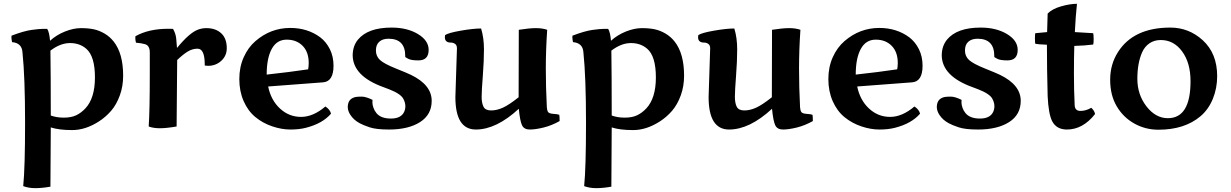

<svg xmlns="http://www.w3.org/2000/svg" viewBox="-20 -669 6522 1017"><path d="M103 316.9Q112.8 219.7 112.8 -19.8Q112.8 -259.3 99.1 -391.1Q96.2 -441.4 43.9 -445.8Q43.5 -448.7 42.7 -452.9Q42 -457 41.5 -459.5Q40.5 -466.3 40.5 -471.2Q40.5 -476.1 41 -480Q106 -504.9 147 -510.5Q188 -516.1 206.8 -516.1Q225.6 -516.1 230 -516.1Q241.2 -499 245.1 -453.1Q278.8 -483.9 324 -502Q369.1 -520 408.4 -520Q447.8 -520 476.6 -513.9Q505.4 -507.8 533.4 -491.5Q561.5 -475.1 582 -449.2Q632.3 -385.7 632.3 -268.1Q632.3 -211.9 614.7 -163.6Q597.2 -115.2 568.6 -82Q540 -48.8 503.4 -25.4Q432.6 20 362.3 20Q292 20 249 5.9Q249 98.1 247.1 319.8Q202.6 327.6 167.2 327.6Q131.8 327.6 103 316.9ZM247.1 -400.9Q249 -278.8 249 -57.1Q279.3 -45.9 318.1 -45.9Q356.9 -45.9 383.3 -58.3Q409.7 -70.8 432.6 -95.2Q482.9 -149.4 482.9 -258.8Q482.9 -371.6 436.5 -411.1Q401.9 -440.9 350.8 -440.9Q299.8 -440.9 247.1 -400.9Z M1064.5 -327.6Q1064.5 -411.1 1026.4 -411.1Q998.5 -411.1 973.1 -395.3Q947.8 -379.4 918.5 -351.1Q918.5 -302.2 915.5 1Q861.3 10.3 826.9 10.3Q792.5 10.3 767.6 1Q773.4 -80.1 773.4 -276.9V-391.1Q773.4 -428.2 747.6 -435.1Q730 -440.4 700.2 -442.9Q696.8 -457.5 696.8 -465.1Q696.8 -472.7 697.3 -477.1Q767.6 -516.6 871.1 -516.6Q888.2 -516.6 896.5 -516.1Q910.6 -491.7 913.3 -465.3Q916 -439 917.5 -415Q982.9 -494.6 1027.8 -511.7Q1049.3 -520 1073.2 -520Q1122.1 -520 1151.6 -492.9Q1181.2 -465.8 1181.2 -413.6Q1181.2 -373.5 1151.9 -346.7Q1123 -320.3 1082 -320.3Q1073.2 -320.3 1064.5 -321.8Z M1703.6 -105Q1728 -88.9 1733.4 -66.9Q1688.5 -14.6 1600.6 7.8Q1564.9 17.1 1518.3 17.1Q1471.7 17.1 1421.9 0.2Q1372.1 -16.6 1332.8 -48.8Q1293.5 -81.1 1270.5 -133.5Q1247.6 -186 1247.6 -250Q1247.6 -314 1271 -366Q1294.4 -418 1333 -451.2Q1413.6 -521 1517.6 -521Q1608.9 -521 1675.8 -471.7Q1708 -447.3 1727.3 -408.4Q1746.6 -369.6 1746.6 -320.8Q1746.6 -237.3 1691.4 -232.9L1400.4 -210.9Q1415 -138.7 1462.9 -94.2Q1510.7 -49.8 1574.7 -49.8Q1638.7 -49.8 1703.6 -105ZM1392.6 -273.9Q1514.2 -287.1 1612.3 -301.8Q1615.2 -319.3 1615.2 -335.4Q1615.2 -393.6 1583 -426.3Q1550.8 -459 1498.5 -459Q1446.3 -459 1419.4 -409.9Q1392.6 -360.8 1392.6 -273.9Z M1864.3 -155.3Q1875.5 -157.2 1896.7 -157.2Q1918 -157.2 1953.1 -140.1Q1952.6 -136.2 1952.6 -125.5Q1952.6 -114.7 1957.8 -99.1Q1962.9 -83.5 1973.6 -70.3Q1997.1 -41 2050.8 -41Q2104.5 -41 2121.1 -77.1Q2135.3 -110.4 2116.2 -146Q2102.1 -172.4 2040.5 -196.3Q2030.3 -200.2 2012.2 -207Q1850.1 -265.1 1848.1 -375Q1848.1 -424.8 1876 -459Q1928.7 -522.9 2054.2 -522.9Q2136.7 -522.9 2193.6 -488.8Q2250.5 -454.6 2250.5 -404.8Q2250.5 -349.1 2196.3 -349.1Q2157.7 -349.1 2142.1 -357.7Q2126.5 -366.2 2126.5 -367.2Q2126.5 -370.1 2126.5 -372.6Q2126.5 -463.9 2037.6 -463.9Q2006.8 -463.9 1989 -448Q1971.2 -432.1 1971.2 -401.6Q1971.2 -371.1 1992.9 -351.1Q2014.6 -331.1 2076.9 -306.2Q2139.2 -281.2 2156.7 -272.5Q2266.6 -219.2 2266.6 -134.8Q2266.6 -61.5 2204.8 -22.2Q2143.1 17.1 2040.5 17.1Q1972.7 17.1 1938 5.4Q1903.3 -6.3 1885.5 -16.1Q1867.7 -25.9 1856.2 -36.6Q1844.7 -47.4 1836.9 -59.1Q1815.9 -89.8 1824.7 -121.6Q1832 -148.4 1864.3 -155.3Z M2368.7 -443.4Q2336.4 -443.4 2336.4 -471.2Q2336.4 -479 2337.4 -482.9Q2354.5 -495.1 2420.9 -506.6Q2487.3 -518.1 2528.3 -518.1Q2543.5 -468.8 2543.5 -407.2Q2543.5 -345.7 2537.4 -266.8Q2531.2 -188 2531.2 -155.8Q2531.2 -123.5 2541 -103.8Q2550.8 -84 2581.3 -84Q2611.8 -84 2644.3 -98.9Q2676.8 -113.8 2727.1 -153.8Q2727.1 -304.2 2728 -511.2Q2784.2 -520 2818.6 -520Q2853 -520 2878.4 -511.2Q2871.1 -404.3 2871.1 -305.9Q2871.1 -207.5 2876.5 -101.1Q2877.4 -85 2882.8 -76.2Q2888.2 -67.4 2910.9 -65.9Q2933.6 -64.5 2942.4 -61Q2944.3 -50.8 2944.3 -27.8Q2901.9 -3.9 2858.9 6.6Q2815.9 17.1 2786.1 17.1Q2756.3 17.1 2745.4 -4.9Q2734.4 -26.9 2728 -92.8Q2608.9 17.1 2500.5 17.1Q2392.1 17.1 2392.1 -154.8L2400.4 -413.1Q2400.4 -429.7 2390.4 -436.5Q2380.4 -443.4 2368.7 -443.4Z M3074.2 316.9Q3084 219.7 3084 -19.8Q3084 -259.3 3070.3 -391.1Q3067.4 -441.4 3015.1 -445.8Q3014.6 -448.7 3013.9 -452.9Q3013.2 -457 3012.7 -459.5Q3011.7 -466.3 3011.7 -471.2Q3011.7 -476.1 3012.2 -480Q3077.1 -504.9 3118.2 -510.5Q3159.2 -516.1 3178 -516.1Q3196.8 -516.1 3201.2 -516.1Q3212.4 -499 3216.3 -453.1Q3250 -483.9 3295.2 -502Q3340.3 -520 3379.6 -520Q3418.9 -520 3447.8 -513.9Q3476.6 -507.8 3504.6 -491.5Q3532.7 -475.1 3553.2 -449.2Q3603.5 -385.7 3603.5 -268.1Q3603.5 -211.9 3585.9 -163.6Q3568.4 -115.2 3539.8 -82Q3511.2 -48.8 3474.6 -25.4Q3403.8 20 3333.5 20Q3263.2 20 3220.2 5.9Q3220.2 98.1 3218.3 319.8Q3173.8 327.6 3138.4 327.6Q3103 327.6 3074.2 316.9ZM3218.3 -400.9Q3220.2 -278.8 3220.2 -57.1Q3250.5 -45.9 3289.3 -45.9Q3328.1 -45.9 3354.5 -58.3Q3380.9 -70.8 3403.8 -95.2Q3454.1 -149.4 3454.1 -258.8Q3454.1 -371.6 3407.7 -411.1Q3373 -440.9 3322 -440.9Q3271 -440.9 3218.3 -400.9Z M3710 -443.4Q3677.7 -443.4 3677.7 -471.2Q3677.7 -479 3678.7 -482.9Q3695.8 -495.1 3762.2 -506.6Q3828.6 -518.1 3869.6 -518.1Q3884.8 -468.8 3884.8 -407.2Q3884.8 -345.7 3878.7 -266.8Q3872.6 -188 3872.6 -155.8Q3872.6 -123.5 3882.3 -103.8Q3892.1 -84 3922.6 -84Q3953.1 -84 3985.6 -98.9Q4018.1 -113.8 4068.4 -153.8Q4068.4 -304.2 4069.3 -511.2Q4125.5 -520 4159.9 -520Q4194.3 -520 4219.7 -511.2Q4212.4 -404.3 4212.4 -305.9Q4212.4 -207.5 4217.8 -101.1Q4218.8 -85 4224.1 -76.2Q4229.5 -67.4 4252.2 -65.9Q4274.9 -64.5 4283.7 -61Q4285.6 -50.8 4285.6 -27.8Q4243.2 -3.9 4200.2 6.6Q4157.2 17.1 4127.4 17.1Q4097.7 17.1 4086.7 -4.9Q4075.7 -26.9 4069.3 -92.8Q3950.2 17.1 3841.8 17.1Q3733.4 17.1 3733.4 -154.8L3741.7 -413.1Q3741.7 -429.7 3731.7 -436.5Q3721.7 -443.4 3710 -443.4Z M4823.7 -105Q4848.1 -88.9 4853.5 -66.9Q4808.6 -14.6 4720.7 7.8Q4685.1 17.1 4638.4 17.1Q4591.8 17.1 4542 0.2Q4492.2 -16.6 4452.9 -48.8Q4413.6 -81.1 4390.6 -133.5Q4367.7 -186 4367.7 -250Q4367.7 -314 4391.1 -366Q4414.6 -418 4453.1 -451.2Q4533.7 -521 4637.7 -521Q4729 -521 4795.9 -471.7Q4828.1 -447.3 4847.4 -408.4Q4866.7 -369.6 4866.7 -320.8Q4866.7 -237.3 4811.5 -232.9L4520.5 -210.9Q4535.2 -138.7 4583 -94.2Q4630.9 -49.8 4694.8 -49.8Q4758.8 -49.8 4823.7 -105ZM4512.7 -273.9Q4634.3 -287.1 4732.4 -301.8Q4735.4 -319.3 4735.4 -335.4Q4735.4 -393.6 4703.1 -426.3Q4670.9 -459 4618.7 -459Q4566.4 -459 4539.6 -409.9Q4512.7 -360.8 4512.7 -273.9Z M4984.4 -155.3Q4995.6 -157.2 5016.8 -157.2Q5038.1 -157.2 5073.2 -140.1Q5072.8 -136.2 5072.8 -125.5Q5072.8 -114.7 5077.9 -99.1Q5083 -83.5 5093.8 -70.3Q5117.2 -41 5170.9 -41Q5224.6 -41 5241.2 -77.1Q5255.4 -110.4 5236.3 -146Q5222.2 -172.4 5160.6 -196.3Q5150.4 -200.2 5132.3 -207Q4970.2 -265.1 4968.3 -375Q4968.3 -424.8 4996.1 -459Q5048.8 -522.9 5174.3 -522.9Q5256.8 -522.9 5313.7 -488.8Q5370.6 -454.6 5370.6 -404.8Q5370.6 -349.1 5316.4 -349.1Q5277.8 -349.1 5262.2 -357.7Q5246.6 -366.2 5246.6 -367.2Q5246.6 -370.1 5246.6 -372.6Q5246.6 -463.9 5157.7 -463.9Q5127 -463.9 5109.1 -448Q5091.3 -432.1 5091.3 -401.6Q5091.3 -371.1 5113 -351.1Q5134.8 -331.1 5197 -306.2Q5259.3 -281.2 5276.9 -272.5Q5386.7 -219.2 5386.7 -134.8Q5386.7 -61.5 5325 -22.2Q5263.2 17.1 5160.6 17.1Q5092.8 17.1 5058.1 5.4Q5023.4 -6.3 5005.6 -16.1Q4987.8 -25.9 4976.3 -36.6Q4964.8 -47.4 4957 -59.1Q4936 -89.8 4944.8 -121.6Q4952.1 -148.4 4984.4 -155.3Z M5760.3 -98.1Q5777.8 -82 5780.3 -64.9Q5715.8 17.1 5631.3 17.1Q5576.2 17.1 5553.2 -26.9Q5533.7 -65.4 5529.3 -159.2Q5525.4 -305.7 5525.4 -432.1Q5475.6 -434.1 5464.4 -437Q5461.9 -440.9 5461.9 -465.8Q5461.9 -490.7 5464.4 -493.2L5526.4 -499Q5526.4 -509.3 5529.3 -597.2Q5553.7 -622.1 5600.8 -635.5Q5647.9 -648.9 5684.6 -648.9Q5677.7 -586.9 5673.3 -499Q5689.5 -498.5 5770.5 -493.2Q5772.9 -484.9 5772.9 -461.4Q5772.9 -438 5770.5 -433.1Q5725.6 -427.2 5670.4 -425.8Q5668.5 -367.7 5668.5 -279.1Q5668.5 -190.4 5672.4 -111.8Q5673.8 -81.5 5702.9 -81.5Q5731.9 -81.5 5760.3 -98.1Z M6427.2 -265.6Q6427.2 -201.7 6404.3 -145.5Q6381.3 -89.4 6339.4 -53.7Q6254.9 18.1 6116.2 18.1Q6046.9 18.1 5988.3 -14.6Q5929.7 -47.4 5895 -106.2Q5860.4 -165 5860.4 -246.8Q5860.4 -328.6 5902.3 -394Q5984.9 -522.9 6179.2 -522.9Q6276.9 -522.9 6350.6 -456.1Q6427.2 -386.2 6427.2 -265.6ZM6166 -43Q6286.1 -43 6286.1 -238.8Q6286.1 -335.9 6241.7 -396.5Q6197.3 -457 6128.4 -457Q6093.8 -457 6068.4 -439.5Q6043 -421.9 6029.8 -392.1Q6004.4 -335 6004.4 -251.5Q6004.4 -168 6052.7 -105.5Q6101.1 -43 6166 -43Z"/></svg>

Font: Marko One
Style: Regular
Weight: 400
Designer: Zhenya Spizhovyi
Foundry: Cyreal
Version: Version 1.003